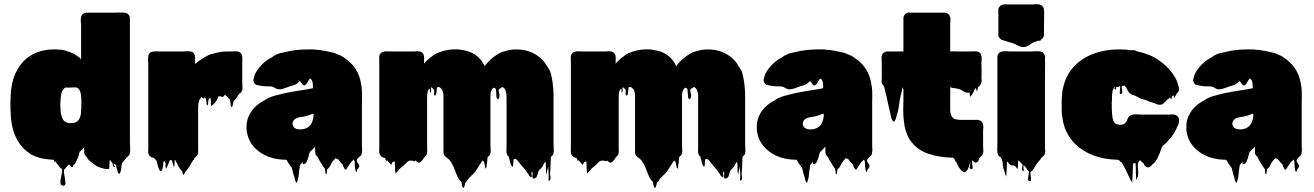

<svg xmlns="http://www.w3.org/2000/svg" viewBox="-20 -772 6433 940"><path d="M617 -30Q617 -27 616.5 -24Q616 -21 615 -18Q613 -14 612 -13Q608 -7 605 -5Q603 -4 599 0Q597 2 596 4Q592 8 589 13Q586 18 581 22L578 25Q574 37 573.5 51.5Q573 66 566 77Q563 83 558 74Q556 69 554 60.5Q552 52 550 48Q549 44 549 39.5Q549 35 545 33Q544 32 542 32Q539 32 535 30Q535 31 538 36Q541 41 542.5 44.5Q544 48 537 45Q534 43 532.5 36Q531 29 531 27Q527 23 525 20Q524 18 522 15.5Q520 13 518 10Q516 21 516 32Q516 43 514 54Q514 55 510 55Q506 56 502 56Q498 56 494 55Q481 52 467.5 47.5Q454 43 443 34Q428 24 414 11L408 2Q407 1 406 0Q405 -1 403 -5V-6Q396 -11 394.5 -16Q393 -21 392 -26V-50Q391 -49 390 -48Q389 -47 387 -45Q387 -44 386 -43Q385 -42 385 -42Q384 -41 383 -40.5Q382 -40 381 -39Q379 -36 376 -33.5Q373 -31 370 -29L367 -18Q367 -17 366.5 -16.5Q366 -16 366 -14V-13L360 3Q357 10 354 17Q351 24 347 29Q344 34 340 35Q339 37 337.5 42Q336 47 331 46Q327 44 324.5 39Q322 34 317 34Q316 35 313.5 37Q311 39 310 40Q309 41 305 46Q301 51 298 55Q297 56 296 56.5Q295 57 293 58Q292 71 296 90.5Q300 110 300.5 124.5Q301 139 288 137Q275 134 275.5 120Q276 106 280.5 88Q285 70 284 57L281 54Q281 54 280.5 54Q280 54 280 53Q279 53 276.5 50.5Q274 48 273 47L252 20Q251 19 251 18.5Q251 18 250 17Q247 22 248 25Q249 28 244 10H233Q228 10 226 9Q176 6 138 -13Q134 -15 130.5 -17Q127 -19 124 -22Q84 -48 59.5 -96.5Q35 -145 32 -221Q31 -236 31 -248Q31 -260 31 -273V-279Q31 -282 32 -284V-300Q34 -365 55 -411.5Q76 -458 110 -486Q115 -491 121 -494Q172 -530 244 -530Q250 -530 256.5 -530Q263 -530 268 -529Q276 -529 283.5 -528Q291 -527 298 -525Q300 -524 303 -523.5Q306 -523 309 -521Q334 -514 355 -500L361 -496Q365 -494 367.5 -491.5Q370 -489 373 -487Q373 -486 373.5 -486Q374 -486 374 -486Q374 -486 374 -485.5Q374 -485 375 -485Q375 -475 375.5 -476Q376 -477 376.5 -482Q377 -487 377 -487V-648Q376 -658 375.5 -669Q375 -680 377 -689Q380 -700 388 -704Q394 -710 404 -710H538Q546 -710 561 -710.5Q576 -711 589 -710Q598 -710 602 -706Q606 -704 607 -703Q616 -696 616 -682V-76Q616 -66 617 -53.5Q618 -41 617 -30ZM352 -174Q361 -179 366 -186.5Q371 -194 374 -204Q377 -218 377 -232Q377 -234 377.5 -236.5Q378 -239 378 -241V-262Q379 -270 378.5 -279.5Q378 -289 377 -305Q376 -307 376 -310L373 -323Q372 -325 371 -327.5Q370 -330 369 -332L364 -338L362 -340Q360 -341 358 -343Q355 -344 350 -344H344Q337 -344 329.5 -343.5Q322 -343 314 -343Q311 -343 307 -343.5Q303 -344 299 -343Q291 -338 287 -330Q286 -330 286 -329.5Q286 -329 286 -329Q286 -329 284 -325Q283 -322 282 -319Q281 -316 280 -313Q280 -311 279.5 -308.5Q279 -306 279 -304Q278 -300 277.5 -296Q277 -292 277 -288Q277 -285 276.5 -282Q276 -279 276 -276Q275 -264 275.5 -251Q276 -238 277 -226Q277 -224 277.5 -222Q278 -220 278 -218L280 -210Q282 -201 285.5 -192.5Q289 -184 296 -178L301 -175Q311 -169 321 -169Q331 -169 336 -170Q341 -170 344.5 -171.5Q348 -173 352 -174Z M1166 -369Q1166 -363 1166.5 -357Q1167 -351 1167 -344Q1167 -340 1167 -336Q1167 -332 1165 -328Q1162 -320 1155 -315Q1155 -315 1154.5 -315Q1154 -315 1154 -314Q1153 -314 1152.5 -313.5Q1152 -313 1151 -313Q1146 -306 1142 -299Q1138 -292 1133 -286Q1132 -285 1131 -283.5Q1130 -282 1128 -281Q1127 -281 1126 -280Q1126 -280 1125.5 -279.5Q1125 -279 1124 -279Q1123 -278 1121 -265Q1119 -252 1116 -248Q1115 -247 1112 -249Q1109 -255 1109 -262Q1108 -267 1107.5 -273Q1107 -279 1105 -285L1099 -291Q1097 -293 1092.5 -298Q1088 -303 1083 -307L1082 -308Q1081 -308 1081 -307.5Q1081 -307 1080 -307Q1078 -305 1075.5 -301.5Q1073 -298 1069 -297Q1064 -296 1061 -301Q1060 -300 1056 -300Q1052 -300 1050 -301L1045 -289Q1042 -282 1038.5 -277Q1035 -272 1030 -267Q1027 -264 1024 -260.5Q1021 -257 1018 -255Q1014 -251 1014 -253Q1012 -265 1012.5 -272.5Q1013 -280 1010 -293Q1008 -292 1006 -290Q1002 -288 1002 -287Q1000 -280 999.5 -272Q999 -264 997 -257Q996 -256 994.5 -257Q993 -258 992 -259Q991 -267 990.5 -274Q990 -281 988 -288Q988 -290 986.5 -290.5Q985 -291 984 -292Q984 -292 983 -293Q982 -294 980 -295Q980 -290 978 -288Q978 -288 973 -293H971Q970 -293 969.5 -294.5Q969 -296 968 -297Q967 -296 966 -295.5Q965 -295 964 -294Q962 -291 960 -288Q958 -285 956 -282Q955 -281 955 -279.5Q955 -278 954 -276Q951 -267 950.5 -257Q950 -247 950 -237V-39Q950 -34 950.5 -28.5Q951 -23 949 -18Q949 -17 948.5 -16.5Q948 -16 948 -15Q948 -15 946 -13Q942 -7 939 -5Q941 -7 937 -3.5Q933 0 932 2Q932 3 931 4Q930 6 929.5 9Q929 12 926 11Q926 11 926 11.5Q926 12 925 12Q923 16 923 17Q921 19 919.5 22Q918 25 916 28Q908 42 905.5 46.5Q903 51 894 62Q893 63 891.5 64.5Q890 66 888 68Q887 69 884 76Q881 83 879 84Q878 85 875 80Q874 77 874 73.5Q874 70 872 67L866 60Q862 56 859 50Q853 42 849 33Q845 24 840 15Q840 14 839.5 14Q839 14 839 13Q836 10 836 12Q834 20 834.5 29Q835 38 832 46Q831 49 830 43Q829 37 828 34L820 11V10Q817 13 816 13Q814 13 812 11Q809 18 806.5 25Q804 32 800 40Q799 41 798.5 43.5Q798 46 796 48Q795 49 794 52.5Q793 56 792 54Q789 38 791 33.5Q793 29 785 16Q782 18 780 22Q779 29 778.5 37Q778 45 776 53Q776 54 773.5 59.5Q771 65 768 66Q763 67 760 59Q757 51 756 49Q752 40 750.5 30.5Q749 21 745 13Q743 11 741 9Q739 7 737 5Q734 3 734 1Q732 0 728 0Q727 0 726.5 -0.5Q726 -1 724 -1Q716 -4 711 -11Q709 -13 707 -19Q705 -26 705.5 -35Q706 -44 706 -51V-411Q706 -426 706 -444.5Q706 -463 705 -482Q705 -487 705.5 -492.5Q706 -498 707 -502Q710 -511 718 -516Q723 -518 726 -519Q729 -520 735 -520Q742 -521 749 -520.5Q756 -520 762 -520H878Q886 -520 895 -521Q904 -522 912 -520Q915 -520 917 -519Q927 -516 930 -508Q935 -501 935 -493V-458L941 -464Q943 -465 944 -466Q945 -467 945 -467Q947 -469 955.5 -475Q964 -481 968 -483Q974 -488 980.5 -491.5Q987 -495 993 -498Q1001 -503 1010.5 -506Q1020 -509 1030 -511Q1059 -520 1091 -520H1108Q1113 -520 1119 -520.5Q1125 -521 1131 -521Q1138 -521 1144.5 -520Q1151 -519 1155 -515Q1161 -511 1164 -504Q1166 -498 1166 -494V-489Q1167 -482 1166.5 -475.5Q1166 -469 1166 -463Z M1753 -36Q1753 -32 1752 -30Q1752 -17 1747 -11Q1746 -9 1743 -6.5Q1740 -4 1737 -2Q1726 9 1727 16Q1728 23 1733 28Q1738 33 1739 40Q1740 47 1729 58Q1728 61 1727.5 64.5Q1727 68 1725 70Q1724 71 1721 65Q1720 60 1719 54Q1718 48 1717 42Q1716 25 1716.5 22.5Q1717 20 1712 9L1708 13Q1705 16 1702.5 18Q1700 20 1697 24Q1693 30 1689 36Q1685 42 1681 48Q1680 49 1678 53Q1676 57 1674 58Q1669 60 1666 53Q1663 46 1661 44Q1660 41 1659.5 38Q1659 35 1657 32Q1655 31 1651 27Q1649 25 1648 23L1638 11L1633 6Q1631 7 1628 5Q1625 3 1623 2Q1618 7 1618 8Q1610 15 1604.5 24.5Q1599 34 1594 44Q1593 46 1590.5 49Q1588 52 1585 54Q1583 56 1582 56Q1581 62 1580.5 68.5Q1580 75 1578 81Q1577 82 1575.5 80.5Q1574 79 1574 78Q1572 70 1572.5 66.5Q1573 63 1569 51Q1568 51 1567.5 50.5Q1567 50 1567 50Q1567 49 1565 47Q1565 45 1563.5 44Q1562 43 1562 43L1553 28L1541 9Q1540 5 1538 1.5Q1536 -2 1534 -5L1533 -6Q1529 -9 1525 -16Q1525 -17 1524.5 -17.5Q1524 -18 1524 -19Q1523 -24 1523 -30.5Q1523 -37 1523 -47V-55Q1521 -53 1520 -51L1517 -48Q1508 -37 1497 -28Q1493 -18 1491 -7.5Q1489 3 1484 13Q1483 17 1480.5 21.5Q1478 26 1474 29Q1473 30 1468.5 31Q1464 32 1463 31Q1462 28 1462 24.5Q1462 21 1462 18Q1461 21 1459.5 23.5Q1458 26 1456 28Q1455 30 1453 31.5Q1451 33 1449 35Q1446 51 1444.5 65.5Q1443 80 1441 96Q1440 100 1439 104.5Q1438 109 1436 114Q1436 119 1433 122Q1432 123 1429 120Q1428 118 1427 115.5Q1426 113 1425 111Q1424 106 1421 94.5Q1418 83 1416 79Q1415 75 1414 70.5Q1413 66 1412 62Q1411 59 1410.5 55.5Q1410 52 1408 48L1405 45Q1402 41 1399 36.5Q1396 32 1393 28Q1392 25 1390 22.5Q1388 20 1386 16Q1385 14 1384 12.5Q1383 11 1381 10H1373Q1308 8 1261.5 -21Q1215 -50 1197 -95Q1196 -98 1195 -101Q1194 -104 1193 -107Q1193 -108 1192.5 -109Q1192 -110 1192 -111Q1191 -116 1190 -120.5Q1189 -125 1188 -129Q1187 -135 1187 -141.5Q1187 -148 1187 -154Q1187 -158 1187.5 -161Q1188 -164 1188 -168L1189 -175Q1192 -191 1198 -204Q1212 -236 1241 -259Q1247 -264 1253 -268Q1259 -272 1266 -276L1279 -283Q1281 -285 1284 -287Q1287 -289 1290 -290Q1292 -292 1295 -293Q1298 -294 1301 -295Q1312 -300 1323.5 -303Q1335 -306 1347 -309Q1361 -313 1375.5 -316Q1390 -319 1406 -322L1430 -326Q1444 -328 1457.5 -330.5Q1471 -333 1485 -335Q1489 -335 1490 -336L1512 -340V-356Q1512 -352 1511.5 -358Q1511 -364 1511 -365Q1511 -364 1510.5 -367.5Q1510 -371 1510 -370Q1510 -371 1509.5 -372Q1509 -373 1509 -374Q1507 -380 1501 -386Q1500 -386 1500 -386.5Q1500 -387 1498 -387Q1496 -386 1493.5 -383Q1491 -380 1490 -378Q1487 -373 1483 -365.5Q1479 -358 1473 -355Q1466 -351 1460 -360Q1454 -369 1450 -373Q1448 -375 1447 -375L1438 -366Q1435 -364 1432 -362Q1429 -360 1426 -358Q1420 -355 1413.5 -353.5Q1407 -352 1401 -350Q1389 -346 1377.5 -341.5Q1366 -337 1354 -335Q1339 -333 1326 -341.5Q1313 -350 1298 -349Q1284 -349 1270.5 -350Q1257 -351 1243 -355Q1239 -357 1238 -357Q1237 -357 1236 -356Q1235 -355 1234 -356Q1233 -357 1232.5 -358Q1232 -359 1230 -360Q1229 -362 1227 -364Q1225 -366 1225 -366Q1224 -367 1222 -371Q1220 -377 1221 -383.5Q1222 -390 1224 -396Q1225 -399 1226 -402Q1227 -405 1228 -409Q1238 -428 1250 -442Q1261 -456 1276.5 -469Q1292 -482 1312 -492Q1320 -499 1331 -504Q1341 -509 1352.5 -512Q1364 -515 1376 -517Q1399 -523 1426 -526.5Q1453 -530 1485 -530H1505Q1511 -530 1516 -530Q1521 -530 1524 -529L1531 -528H1536Q1549 -528 1555 -525Q1572 -524 1589 -519Q1601 -517 1612.5 -514Q1624 -511 1633 -506Q1646 -502 1658.5 -494Q1671 -486 1681 -478Q1681 -477 1681.5 -477Q1682 -477 1682 -477Q1685 -475 1687.5 -472.5Q1690 -470 1692 -468Q1740 -425 1749 -353Q1750 -352 1750 -350Q1753 -329 1752.5 -308Q1752 -287 1752 -266V-59Q1752 -54 1752.5 -48Q1753 -42 1753 -36ZM1515 -203V-215Q1515 -216 1513 -215Q1512 -215 1510.5 -214.5Q1509 -214 1508 -214Q1504 -212 1499 -210.5Q1494 -209 1489 -207Q1479 -203 1468.5 -201.5Q1458 -200 1447 -198Q1442 -197 1436 -195Q1430 -193 1425 -190Q1421 -187 1419 -184Q1412 -175 1412 -166Q1412 -159 1419 -148Q1421 -147 1423.5 -145.5Q1426 -144 1429 -142L1434 -140Q1447 -139 1448 -138.5Q1449 -138 1460 -139Q1503 -145 1512 -188Q1514 -194 1514 -199Q1514 -202 1515 -203Z M2690 -67Q2690 -57 2691 -45Q2692 -33 2690 -22Q2690 -21 2689.5 -20.5Q2689 -20 2689 -18Q2688 -15 2684 -11Q2681 -7 2677 -4Q2676 16 2675.5 36Q2675 56 2673 76Q2673 85 2675 95.5Q2677 106 2670 112Q2664 116 2665.5 102.5Q2667 89 2666 82Q2665 71 2665 61Q2665 51 2664 41Q2663 47 2663 47Q2663 47 2663 49Q2663 51 2659 64Q2658 68 2657 76.5Q2656 85 2655 81Q2652 66 2652.5 50.5Q2653 35 2651 19Q2651 19 2650.5 19Q2650 19 2650 20Q2648 22 2646 25Q2644 28 2642 31Q2642 32 2640 36Q2637 40 2634.5 44.5Q2632 49 2628 53Q2622 59 2619 61Q2615 70 2611 85Q2607 100 2595 102Q2588 103 2587 97Q2586 91 2587 83Q2588 75 2587 71Q2586 69 2584.5 68.5Q2583 68 2583 69Q2581 75 2583 86Q2585 97 2579 95Q2572 91 2569 86Q2569 86 2568.5 83.5Q2568 81 2566 80Q2563 76 2560 71.5Q2557 67 2554 63L2542 48L2539 45Q2534 40 2527 30.5Q2520 21 2513 13L2511 11Q2509 9 2503 5Q2502 5 2500 7Q2495 7 2495 8Q2493 16 2493 25Q2493 34 2491 43Q2489 45 2487 43Q2484 41 2481.5 33.5Q2479 26 2478 24Q2476 17 2474.5 9.5Q2473 2 2471 -5Q2469 -7 2469 -7Q2468 -8 2467 -9Q2466 -10 2465 -11Q2463 -13 2463 -15Q2462 -16 2462 -18Q2461 -18 2461 -18.5Q2461 -19 2461 -19Q2459 -27 2459.5 -36Q2460 -45 2460 -52V-290Q2460 -298 2459.5 -307Q2459 -316 2457 -323Q2457 -324 2456 -325Q2456 -327 2454 -331L2451 -337Q2449 -339 2446.5 -341.5Q2444 -344 2441 -345Q2441 -346 2440.5 -346Q2440 -346 2440 -346Q2438 -346 2436 -344Q2434 -342 2432 -341Q2420 -335 2421 -328Q2422 -321 2425 -311Q2428 -301 2420 -286Q2420 -286 2415 -288Q2412 -291 2411 -293Q2410 -304 2409.5 -315Q2409 -326 2407 -337Q2404 -338 2404 -341H2403Q2396 -343 2395 -342Q2388 -336 2383 -322Q2382 -318 2381.5 -312Q2381 -306 2381 -301V-65Q2381 -55 2382 -44Q2383 -33 2381 -22Q2381 -22 2380.5 -19.5Q2380 -17 2380 -18Q2379 -16 2378 -14Q2377 -12 2375 -10Q2373 -8 2370 -5.5Q2367 -3 2367 -3Q2366 6 2365.5 15Q2365 24 2363 33Q2363 43 2360 52Q2360 53 2358.5 53Q2357 53 2357 52Q2355 50 2353 37Q2351 24 2350 23Q2350 21 2349.5 19.5Q2349 18 2349 17Q2347 19 2346 19Q2344 15 2344 13Q2340 17 2336.5 22Q2333 27 2330 33Q2326 38 2323 43Q2320 48 2317 53Q2313 58 2310 63.5Q2307 69 2302 74Q2297 80 2291 85Q2285 90 2280 96L2272 104Q2270 108 2266.5 113.5Q2263 119 2258 122Q2257 126 2256.5 130Q2256 134 2254 139Q2253 141 2252.5 143.5Q2252 146 2250 148Q2248 149 2245 144Q2243 141 2241 133Q2240 129 2240 125.5Q2240 122 2238 118Q2240 120 2236.5 116Q2233 112 2231 111Q2230 109 2229 107.5Q2228 106 2226 104Q2219 92 2215 81Q2211 73 2208 64Q2205 55 2201 46L2198 39Q2194 31 2190.5 25.5Q2187 20 2182 13Q2175 5 2165.5 -1.5Q2156 -8 2152 -19Q2151 -24 2151 -30.5Q2151 -37 2151 -43V-306Q2151 -310 2150.5 -313Q2150 -316 2149 -319Q2149 -321 2148.5 -322Q2148 -323 2148 -324Q2147 -327 2145.5 -330.5Q2144 -334 2142 -336Q2136 -343 2130 -346Q2128 -346 2124.5 -345.5Q2121 -345 2120 -345Q2120 -344 2119.5 -344Q2119 -344 2119 -344Q2118 -336 2117.5 -327Q2117 -318 2115 -309Q2114 -307 2110.5 -305Q2107 -303 2106 -306Q2104 -314 2105.5 -322Q2107 -330 2102 -339Q2101 -339 2101 -339.5Q2101 -340 2100 -340Q2104 -336 2104 -334.5Q2104 -333 2094 -343Q2094 -344 2090 -344Q2089 -338 2090.5 -331Q2092 -324 2087 -319Q2083 -316 2085 -325Q2087 -334 2082 -338L2079 -335V-334Q2078 -333 2075 -327Q2075 -326 2074.5 -325Q2074 -324 2074 -323Q2072 -315 2071.5 -306.5Q2071 -298 2071 -290V-47Q2071 -43 2071.5 -37.5Q2072 -32 2071 -27Q2071 -21 2070 -18L2067 -13Q2066 -11 2064.5 -9.5Q2063 -8 2061 -6Q2057 -2 2056 0Q2053 5 2049 10.5Q2045 16 2040 20Q2038 22 2036 23Q2029 26 2023.5 21.5Q2018 17 2013 13Q2013 16 2012 17Q2011 18 2006 16.5Q2001 15 2000 15Q1986 12 1976 19Q1972 23 1968 27Q1964 31 1960 35Q1954 41 1947.5 45.5Q1941 50 1936 56Q1935 57 1930.5 62Q1926 67 1920 74Q1916 78 1916 77Q1914 62 1914 47Q1914 32 1912 17Q1911 18 1909 19Q1907 20 1905 21Q1904 22 1902.5 22Q1901 22 1900 23Q1899 25 1898.5 28.5Q1898 32 1896 34Q1895 35 1891 31Q1887 27 1887 27Q1883 23 1880.5 19Q1878 15 1874 11Q1874 15 1872 16Q1870 17 1869.5 13Q1869 9 1868 8Q1867 6 1866 4Q1865 2 1864 1Q1863 0 1859 0Q1858 0 1857.5 -0.5Q1857 -1 1855 -1Q1847 -4 1842 -11Q1840 -13 1838 -19Q1836 -26 1836.5 -35Q1837 -44 1837 -51V-473Q1837 -478 1836.5 -483.5Q1836 -489 1837 -494Q1837 -498 1839 -504Q1841 -508 1842.5 -509.5Q1844 -511 1845 -512Q1850 -518 1862 -520Q1870 -521 1877.5 -520.5Q1885 -520 1892 -520H2009Q2013 -521 2016.5 -521Q2020 -521 2024 -521Q2026 -521 2028.5 -520.5Q2031 -520 2033 -520Q2043 -519 2049.5 -511.5Q2056 -504 2056 -493Q2057 -488 2056.5 -483Q2056 -478 2056 -473V-460Q2058 -462 2058 -463Q2059 -463 2059 -463.5Q2059 -464 2059 -464L2067 -473Q2071 -477 2075.5 -480.5Q2080 -484 2084 -488Q2086 -490 2087.5 -491Q2089 -492 2091 -493Q2091 -493 2097 -497.5Q2103 -502 2104 -503Q2105 -503 2109 -506Q2117 -511 2125 -514Q2133 -517 2142 -520Q2154 -524 2167.5 -526.5Q2181 -529 2195 -530H2200Q2215 -531 2225 -530Q2228 -530 2231 -529.5Q2234 -529 2237 -528Q2320 -519 2353 -448L2359 -456Q2361 -459 2363.5 -462Q2366 -465 2368 -467L2380 -479Q2402 -499 2428 -513Q2433 -516 2439 -518Q2445 -520 2451 -521Q2478 -530 2506 -530Q2538 -530 2566 -521.5Q2594 -513 2617 -495Q2622 -492 2626 -488.5Q2630 -485 2634 -480Q2642 -473 2648 -464Q2654 -455 2660 -445Q2664 -441 2665 -438Q2672 -429 2676 -414.5Q2680 -400 2683 -383Q2684 -380 2684 -377Q2684 -374 2685 -371Q2687 -357 2688.5 -340.5Q2690 -324 2690 -307V-291Q2690 -280 2690 -256Q2690 -232 2690 -204Q2690 -176 2690 -152Q2690 -128 2690 -117Z M3628 -67Q3628 -57 3629 -45Q3630 -33 3628 -22Q3628 -21 3627.5 -20.5Q3627 -20 3627 -18Q3626 -15 3622 -11Q3619 -7 3615 -4Q3614 16 3613.5 36Q3613 56 3611 76Q3611 85 3613 95.5Q3615 106 3608 112Q3602 116 3603.5 102.5Q3605 89 3604 82Q3603 71 3603 61Q3603 51 3602 41Q3601 47 3601 47Q3601 47 3601 49Q3601 51 3597 64Q3596 68 3595 76.5Q3594 85 3593 81Q3590 66 3590.5 50.5Q3591 35 3589 19Q3589 19 3588.5 19Q3588 19 3588 20Q3586 22 3584 25Q3582 28 3580 31Q3580 32 3578 36Q3575 40 3572.5 44.5Q3570 49 3566 53Q3560 59 3557 61Q3553 70 3549 85Q3545 100 3533 102Q3526 103 3525 97Q3524 91 3525 83Q3526 75 3525 71Q3524 69 3522.5 68.5Q3521 68 3521 69Q3519 75 3521 86Q3523 97 3517 95Q3510 91 3507 86Q3507 86 3506.5 83.5Q3506 81 3504 80Q3501 76 3498 71.5Q3495 67 3492 63L3480 48L3477 45Q3472 40 3465 30.5Q3458 21 3451 13L3449 11Q3447 9 3441 5Q3440 5 3438 7Q3433 7 3433 8Q3431 16 3431 25Q3431 34 3429 43Q3427 45 3425 43Q3422 41 3419.5 33.5Q3417 26 3416 24Q3414 17 3412.5 9.5Q3411 2 3409 -5Q3407 -7 3407 -7Q3406 -8 3405 -9Q3404 -10 3403 -11Q3401 -13 3401 -15Q3400 -16 3400 -18Q3399 -18 3399 -18.5Q3399 -19 3399 -19Q3397 -27 3397.5 -36Q3398 -45 3398 -52V-290Q3398 -298 3397.5 -307Q3397 -316 3395 -323Q3395 -324 3394 -325Q3394 -327 3392 -331L3389 -337Q3387 -339 3384.5 -341.5Q3382 -344 3379 -345Q3379 -346 3378.5 -346Q3378 -346 3378 -346Q3376 -346 3374 -344Q3372 -342 3370 -341Q3358 -335 3359 -328Q3360 -321 3363 -311Q3366 -301 3358 -286Q3358 -286 3353 -288Q3350 -291 3349 -293Q3348 -304 3347.5 -315Q3347 -326 3345 -337Q3342 -338 3342 -341H3341Q3334 -343 3333 -342Q3326 -336 3321 -322Q3320 -318 3319.5 -312Q3319 -306 3319 -301V-65Q3319 -55 3320 -44Q3321 -33 3319 -22Q3319 -22 3318.5 -19.5Q3318 -17 3318 -18Q3317 -16 3316 -14Q3315 -12 3313 -10Q3311 -8 3308 -5.5Q3305 -3 3305 -3Q3304 6 3303.5 15Q3303 24 3301 33Q3301 43 3298 52Q3298 53 3296.5 53Q3295 53 3295 52Q3293 50 3291 37Q3289 24 3288 23Q3288 21 3287.5 19.5Q3287 18 3287 17Q3285 19 3284 19Q3282 15 3282 13Q3278 17 3274.5 22Q3271 27 3268 33Q3264 38 3261 43Q3258 48 3255 53Q3251 58 3248 63.5Q3245 69 3240 74Q3235 80 3229 85Q3223 90 3218 96L3210 104Q3208 108 3204.5 113.5Q3201 119 3196 122Q3195 126 3194.5 130Q3194 134 3192 139Q3191 141 3190.5 143.5Q3190 146 3188 148Q3186 149 3183 144Q3181 141 3179 133Q3178 129 3178 125.5Q3178 122 3176 118Q3178 120 3174.5 116Q3171 112 3169 111Q3168 109 3167 107.5Q3166 106 3164 104Q3157 92 3153 81Q3149 73 3146 64Q3143 55 3139 46L3136 39Q3132 31 3128.5 25.5Q3125 20 3120 13Q3113 5 3103.5 -1.5Q3094 -8 3090 -19Q3089 -24 3089 -30.5Q3089 -37 3089 -43V-306Q3089 -310 3088.5 -313Q3088 -316 3087 -319Q3087 -321 3086.5 -322Q3086 -323 3086 -324Q3085 -327 3083.5 -330.5Q3082 -334 3080 -336Q3074 -343 3068 -346Q3066 -346 3062.5 -345.5Q3059 -345 3058 -345Q3058 -344 3057.5 -344Q3057 -344 3057 -344Q3056 -336 3055.5 -327Q3055 -318 3053 -309Q3052 -307 3048.5 -305Q3045 -303 3044 -306Q3042 -314 3043.5 -322Q3045 -330 3040 -339Q3039 -339 3039 -339.5Q3039 -340 3038 -340Q3042 -336 3042 -334.5Q3042 -333 3032 -343Q3032 -344 3028 -344Q3027 -338 3028.5 -331Q3030 -324 3025 -319Q3021 -316 3023 -325Q3025 -334 3020 -338L3017 -335V-334Q3016 -333 3013 -327Q3013 -326 3012.5 -325Q3012 -324 3012 -323Q3010 -315 3009.5 -306.5Q3009 -298 3009 -290V-47Q3009 -43 3009.5 -37.5Q3010 -32 3009 -27Q3009 -21 3008 -18L3005 -13Q3004 -11 3002.5 -9.5Q3001 -8 2999 -6Q2995 -2 2994 0Q2991 5 2987 10.5Q2983 16 2978 20Q2976 22 2974 23Q2967 26 2961.5 21.5Q2956 17 2951 13Q2951 16 2950 17Q2949 18 2944 16.5Q2939 15 2938 15Q2924 12 2914 19Q2910 23 2906 27Q2902 31 2898 35Q2892 41 2885.5 45.5Q2879 50 2874 56Q2873 57 2868.5 62Q2864 67 2858 74Q2854 78 2854 77Q2852 62 2852 47Q2852 32 2850 17Q2849 18 2847 19Q2845 20 2843 21Q2842 22 2840.5 22Q2839 22 2838 23Q2837 25 2836.5 28.5Q2836 32 2834 34Q2833 35 2829 31Q2825 27 2825 27Q2821 23 2818.5 19Q2816 15 2812 11Q2812 15 2810 16Q2808 17 2807.5 13Q2807 9 2806 8Q2805 6 2804 4Q2803 2 2802 1Q2801 0 2797 0Q2796 0 2795.5 -0.5Q2795 -1 2793 -1Q2785 -4 2780 -11Q2778 -13 2776 -19Q2774 -26 2774.5 -35Q2775 -44 2775 -51V-473Q2775 -478 2774.5 -483.5Q2774 -489 2775 -494Q2775 -498 2777 -504Q2779 -508 2780.5 -509.5Q2782 -511 2783 -512Q2788 -518 2800 -520Q2808 -521 2815.5 -520.5Q2823 -520 2830 -520H2947Q2951 -521 2954.5 -521Q2958 -521 2962 -521Q2964 -521 2966.5 -520.5Q2969 -520 2971 -520Q2981 -519 2987.5 -511.5Q2994 -504 2994 -493Q2995 -488 2994.5 -483Q2994 -478 2994 -473V-460Q2996 -462 2996 -463Q2997 -463 2997 -463.5Q2997 -464 2997 -464L3005 -473Q3009 -477 3013.5 -480.5Q3018 -484 3022 -488Q3024 -490 3025.5 -491Q3027 -492 3029 -493Q3029 -493 3035 -497.5Q3041 -502 3042 -503Q3043 -503 3047 -506Q3055 -511 3063 -514Q3071 -517 3080 -520Q3092 -524 3105.5 -526.5Q3119 -529 3133 -530H3138Q3153 -531 3163 -530Q3166 -530 3169 -529.5Q3172 -529 3175 -528Q3258 -519 3291 -448L3297 -456Q3299 -459 3301.5 -462Q3304 -465 3306 -467L3318 -479Q3340 -499 3366 -513Q3371 -516 3377 -518Q3383 -520 3389 -521Q3416 -530 3444 -530Q3476 -530 3504 -521.5Q3532 -513 3555 -495Q3560 -492 3564 -488.5Q3568 -485 3572 -480Q3580 -473 3586 -464Q3592 -455 3598 -445Q3602 -441 3603 -438Q3610 -429 3614 -414.5Q3618 -400 3621 -383Q3622 -380 3622 -377Q3622 -374 3623 -371Q3625 -357 3626.5 -340.5Q3628 -324 3628 -307V-291Q3628 -280 3628 -256Q3628 -232 3628 -204Q3628 -176 3628 -152Q3628 -128 3628 -117Z M4251 -36Q4251 -32 4250 -30Q4250 -17 4245 -11Q4244 -9 4241 -6.5Q4238 -4 4235 -2Q4224 9 4225 16Q4226 23 4231 28Q4236 33 4237 40Q4238 47 4227 58Q4226 61 4225.5 64.5Q4225 68 4223 70Q4222 71 4219 65Q4218 60 4217 54Q4216 48 4215 42Q4214 25 4214.5 22.5Q4215 20 4210 9L4206 13Q4203 16 4200.5 18Q4198 20 4195 24Q4191 30 4187 36Q4183 42 4179 48Q4178 49 4176 53Q4174 57 4172 58Q4167 60 4164 53Q4161 46 4159 44Q4158 41 4157.5 38Q4157 35 4155 32Q4153 31 4149 27Q4147 25 4146 23L4136 11L4131 6Q4129 7 4126 5Q4123 3 4121 2Q4116 7 4116 8Q4108 15 4102.5 24.5Q4097 34 4092 44Q4091 46 4088.5 49Q4086 52 4083 54Q4081 56 4080 56Q4079 62 4078.5 68.5Q4078 75 4076 81Q4075 82 4073.5 80.5Q4072 79 4072 78Q4070 70 4070.5 66.5Q4071 63 4067 51Q4066 51 4065.5 50.5Q4065 50 4065 50Q4065 49 4063 47Q4063 45 4061.5 44Q4060 43 4060 43L4051 28L4039 9Q4038 5 4036 1.5Q4034 -2 4032 -5L4031 -6Q4027 -9 4023 -16Q4023 -17 4022.5 -17.5Q4022 -18 4022 -19Q4021 -24 4021 -30.5Q4021 -37 4021 -47V-55Q4019 -53 4018 -51L4015 -48Q4006 -37 3995 -28Q3991 -18 3989 -7.5Q3987 3 3982 13Q3981 17 3978.5 21.5Q3976 26 3972 29Q3971 30 3966.5 31Q3962 32 3961 31Q3960 28 3960 24.5Q3960 21 3960 18Q3959 21 3957.5 23.5Q3956 26 3954 28Q3953 30 3951 31.5Q3949 33 3947 35Q3944 51 3942.5 65.5Q3941 80 3939 96Q3938 100 3937 104.5Q3936 109 3934 114Q3934 119 3931 122Q3930 123 3927 120Q3926 118 3925 115.5Q3924 113 3923 111Q3922 106 3919 94.5Q3916 83 3914 79Q3913 75 3912 70.5Q3911 66 3910 62Q3909 59 3908.5 55.5Q3908 52 3906 48L3903 45Q3900 41 3897 36.5Q3894 32 3891 28Q3890 25 3888 22.5Q3886 20 3884 16Q3883 14 3882 12.5Q3881 11 3879 10H3871Q3806 8 3759.5 -21Q3713 -50 3695 -95Q3694 -98 3693 -101Q3692 -104 3691 -107Q3691 -108 3690.5 -109Q3690 -110 3690 -111Q3689 -116 3688 -120.5Q3687 -125 3686 -129Q3685 -135 3685 -141.5Q3685 -148 3685 -154Q3685 -158 3685.5 -161Q3686 -164 3686 -168L3687 -175Q3690 -191 3696 -204Q3710 -236 3739 -259Q3745 -264 3751 -268Q3757 -272 3764 -276L3777 -283Q3779 -285 3782 -287Q3785 -289 3788 -290Q3790 -292 3793 -293Q3796 -294 3799 -295Q3810 -300 3821.5 -303Q3833 -306 3845 -309Q3859 -313 3873.5 -316Q3888 -319 3904 -322L3928 -326Q3942 -328 3955.5 -330.5Q3969 -333 3983 -335Q3987 -335 3988 -336L4010 -340V-356Q4010 -352 4009.5 -358Q4009 -364 4009 -365Q4009 -364 4008.5 -367.5Q4008 -371 4008 -370Q4008 -371 4007.5 -372Q4007 -373 4007 -374Q4005 -380 3999 -386Q3998 -386 3998 -386.5Q3998 -387 3996 -387Q3994 -386 3991.5 -383Q3989 -380 3988 -378Q3985 -373 3981 -365.5Q3977 -358 3971 -355Q3964 -351 3958 -360Q3952 -369 3948 -373Q3946 -375 3945 -375L3936 -366Q3933 -364 3930 -362Q3927 -360 3924 -358Q3918 -355 3911.5 -353.5Q3905 -352 3899 -350Q3887 -346 3875.5 -341.5Q3864 -337 3852 -335Q3837 -333 3824 -341.5Q3811 -350 3796 -349Q3782 -349 3768.5 -350Q3755 -351 3741 -355Q3737 -357 3736 -357Q3735 -357 3734 -356Q3733 -355 3732 -356Q3731 -357 3730.5 -358Q3730 -359 3728 -360Q3727 -362 3725 -364Q3723 -366 3723 -366Q3722 -367 3720 -371Q3718 -377 3719 -383.5Q3720 -390 3722 -396Q3723 -399 3724 -402Q3725 -405 3726 -409Q3736 -428 3748 -442Q3759 -456 3774.5 -469Q3790 -482 3810 -492Q3818 -499 3829 -504Q3839 -509 3850.5 -512Q3862 -515 3874 -517Q3897 -523 3924 -526.5Q3951 -530 3983 -530H4003Q4009 -530 4014 -530Q4019 -530 4022 -529L4029 -528H4034Q4047 -528 4053 -525Q4070 -524 4087 -519Q4099 -517 4110.5 -514Q4122 -511 4131 -506Q4144 -502 4156.5 -494Q4169 -486 4179 -478Q4179 -477 4179.5 -477Q4180 -477 4180 -477Q4183 -475 4185.5 -472.5Q4188 -470 4190 -468Q4238 -425 4247 -353Q4248 -352 4248 -350Q4251 -329 4250.5 -308Q4250 -287 4250 -266V-59Q4250 -54 4250.5 -48Q4251 -42 4251 -36ZM4013 -203V-215Q4013 -216 4011 -215Q4010 -215 4008.5 -214.5Q4007 -214 4006 -214Q4002 -212 3997 -210.5Q3992 -209 3987 -207Q3977 -203 3966.5 -201.5Q3956 -200 3945 -198Q3940 -197 3934 -195Q3928 -193 3923 -190Q3919 -187 3917 -184Q3910 -175 3910 -166Q3910 -159 3917 -148Q3919 -147 3921.5 -145.5Q3924 -144 3927 -142L3932 -140Q3945 -139 3946 -138.5Q3947 -138 3958 -139Q4001 -145 4010 -188Q4012 -194 4012 -199Q4012 -202 4013 -203Z M4793 -22V-20Q4792 -19 4792 -18Q4792 -17 4791.5 -17Q4791 -17 4791 -16Q4791 -15 4789 -13Q4787 -10 4784.5 -7.5Q4782 -5 4778 -3Q4774 3 4772.5 9Q4771 15 4766 20Q4759 26 4753 23.5Q4747 21 4743 14Q4739 14 4739 15Q4738 21 4740 31.5Q4742 42 4742 49.5Q4742 57 4735 56Q4725 54 4728 41.5Q4731 29 4731 19Q4727 31 4722.5 46Q4718 61 4708 69Q4701 74 4695 69Q4689 64 4684 60Q4676 50 4670 39Q4664 28 4659 16Q4659 17 4658.5 18.5Q4658 20 4658 21Q4657 18 4656.5 15Q4656 12 4654 8L4646 0H4645Q4577 -1 4523 -20Q4469 -39 4437 -84Q4433 -89 4429.5 -96Q4426 -103 4423 -109Q4421 -114 4419 -119.5Q4417 -125 4415 -130Q4411 -142 4408.5 -155.5Q4406 -169 4405 -182Q4402 -202 4402 -232Q4402 -262 4403 -285V-333L4399 -345L4391 -309Q4391 -307 4390 -306Q4385 -284 4381.5 -256.5Q4378 -229 4370 -207Q4369 -201 4367 -194.5Q4365 -188 4362 -183Q4360 -179 4360 -179Q4355 -174 4352 -179Q4349 -181 4347.5 -185.5Q4346 -190 4344 -194L4341 -206L4338 -221Q4335 -232 4332.5 -242.5Q4330 -253 4328 -264Q4325 -278 4322 -292Q4319 -306 4315 -320L4310 -341Q4310 -343 4309.5 -344Q4309 -345 4309 -346Q4309 -349 4307 -351Q4306 -352 4305 -353.5Q4304 -355 4302 -356Q4302 -356 4299 -361Q4299 -362 4298.5 -362.5Q4298 -363 4298 -364Q4298 -365 4297.5 -366Q4297 -367 4297 -368Q4296 -374 4296.5 -381Q4297 -388 4297 -395V-462Q4297 -471 4296 -482Q4295 -493 4298 -502Q4301 -512 4309 -515Q4314 -519 4318.5 -519.5Q4323 -520 4327 -520H4403V-683Q4403 -692 4410 -701Q4411 -703 4415 -705Q4418 -708 4422 -709Q4427 -711 4432 -710.5Q4437 -710 4442 -710H4605Q4616 -710 4623 -703Q4628 -700 4631 -691Q4633 -687 4633 -683.5Q4633 -680 4633 -675Q4633 -669 4632.5 -663Q4632 -657 4632 -651V-520H4640Q4647 -521 4654 -520.5Q4661 -520 4668 -520H4730Q4738 -520 4746.5 -520.5Q4755 -521 4763 -520Q4782 -517 4785 -497Q4787 -489 4786 -480Q4785 -471 4785 -463Q4785 -446 4785.5 -426.5Q4786 -407 4785 -389Q4786 -386 4786 -378Q4786 -369 4783 -363Q4782 -358 4778 -354Q4777 -353 4776 -352Q4775 -351 4774 -350Q4774 -350 4773.5 -349.5Q4773 -349 4772 -349Q4772 -349 4771.5 -348.5Q4771 -348 4770 -348Q4769 -346 4768.5 -344Q4768 -342 4767 -340Q4767 -336 4765 -332Q4765 -326 4762 -327Q4760 -327 4760 -332Q4760 -338 4758 -339Q4758 -341 4756 -339Q4756 -339 4754 -337Q4753 -336 4752 -334Q4751 -332 4750 -330Q4747 -325 4744.5 -319Q4742 -313 4738 -308Q4737 -307 4736.5 -306Q4736 -305 4734 -303Q4733 -302 4732 -300Q4731 -298 4730 -299Q4728 -304 4728 -309Q4728 -314 4726 -319Q4724 -318 4719 -318Q4713 -318 4707 -320Q4698 -323 4690.5 -328.5Q4683 -334 4675 -336Q4668 -338 4661.5 -339Q4655 -340 4648 -341Q4642 -341 4636 -344Q4637 -344 4634.5 -344.5Q4632 -345 4632 -345V-337Q4633 -333 4632.5 -323.5Q4632 -314 4632 -306V-235Q4632 -232 4632 -229Q4632 -226 4633 -223Q4634 -219 4635 -214.5Q4636 -210 4638 -206Q4645 -191 4658 -188Q4671 -185 4687 -185H4766Q4772 -185 4780 -181Q4789 -176 4792 -166Q4793 -164 4793 -161Q4795 -154 4794 -146.5Q4793 -139 4793 -132V-55Q4793 -48 4794 -39Q4795 -30 4793 -22Z M4997 -542Q4985 -540 4972.5 -545Q4960 -550 4948 -557Q4945 -558 4941.5 -559.5Q4938 -561 4934 -562Q4926 -564 4917.5 -566.5Q4909 -569 4901 -572Q4898 -573 4895.5 -573.5Q4893 -574 4890 -575L4882 -578Q4881 -580 4879.5 -581Q4878 -582 4876 -583Q4869 -590 4868 -598V-700Q4868 -709 4867.5 -720Q4867 -731 4873 -739L4879 -745Q4882 -747 4888 -749Q4896 -751 4904.5 -751Q4913 -751 4920 -750H5033Q5042 -751 5051.5 -751.5Q5061 -752 5070 -750Q5071 -750 5071 -749.5Q5071 -749 5072 -749Q5073 -749 5077 -747Q5082 -745 5085 -740Q5090 -734 5090.5 -729Q5091 -724 5091 -721Q5092 -717 5092 -713.5Q5092 -710 5092 -706Q5092 -685 5091.5 -663Q5091 -641 5091 -620V-602Q5091 -597 5090 -594Q5089 -589 5084 -584L5080 -580Q5078 -578 5076 -578Q5075 -577 5074.5 -575Q5074 -573 5072 -572Q5072 -572 5070 -572.5Q5068 -573 5066 -573Q5064 -573 5061 -572Q5058 -571 5056 -570Q5054 -569 5051 -568.5Q5048 -568 5046 -567Q5044 -567 5043 -566Q5036 -563 5029 -558Q5022 -553 5014 -548.5Q5006 -544 4997 -542ZM5095 -18Q5094 -17 5094 -16Q5094 -15 5093 -14V-13Q5091 -11 5089 -9Q5087 -7 5085 -5Q5085 -5 5084.5 -4.5Q5084 -4 5083 -4Q5083 -4 5082.5 -3.5Q5082 -3 5081 -3Q5079 -1 5077 3Q5076 4 5075.5 6Q5075 8 5073 9Q5069 14 5065 18.5Q5061 23 5057 28V29H5056Q5056 30 5054 32L5041 54Q5036 63 5029 67Q5025 69 5025 69Q5024 77 5026 88.5Q5028 100 5028 108.5Q5028 117 5021 115Q5013 113 5013 104.5Q5013 96 5015.5 85.5Q5018 75 5017 67Q5016 67 5013 64Q5010 61 5008 57.5Q5006 54 5004 50Q5001 47 5000 45L4991 36Q4990 43 4991.5 56Q4993 69 4988 65Q4981 60 4984 50Q4987 40 4985 32Q4984 30 4982.5 29Q4981 28 4979 26L4972 19Q4970 16 4966 12Q4964 22 4964 33Q4964 44 4962 55Q4961 56 4960 54Q4959 52 4958 51Q4955 47 4952.5 44Q4950 41 4946 39Q4941 37 4936 38Q4931 39 4926 35Q4922 32 4919.5 28.5Q4917 25 4914 21Q4913 21 4912 20Q4911 19 4910 21Q4909 38 4908.5 56Q4908 74 4906 92Q4906 94 4904.5 89.5Q4903 85 4902 83Q4900 77 4898 69.5Q4896 62 4894 56Q4890 42 4889.5 37Q4889 32 4889.5 29Q4890 26 4888.5 20.5Q4887 15 4881 -1L4875 -4Q4868 -9 4865.5 -16Q4863 -23 4863 -30Q4862 -37 4862.5 -44.5Q4863 -52 4863 -59V-493Q4863 -498 4864 -501Q4866 -507 4868 -509L4874 -515Q4878 -518 4887 -520Q4897 -522 4907.5 -521Q4918 -520 4926 -520H5025Q5037 -520 5049.5 -521Q5062 -522 5074 -520Q5076 -520 5078 -519Q5080 -518 5082.5 -517Q5085 -516 5086 -515Q5089 -512 5090 -510Q5094 -506 5096 -497Q5097 -493 5096.5 -487.5Q5096 -482 5096 -477Q5097 -458 5096.5 -439.5Q5096 -421 5096 -402V-55Q5096 -51 5096 -47Q5096 -43 5097 -38Q5097 -34 5097 -30Q5097 -26 5095 -18Z M5746 -201Q5752 -195 5752 -187Q5754 -174 5748 -160.5Q5742 -147 5737 -137Q5728 -118 5716.5 -103.5Q5705 -89 5692 -75Q5689 -72 5684.5 -68Q5680 -64 5678 -62Q5676 -61 5673 -58Q5673 -58 5671 -56Q5667 -49 5664 -40Q5661 -31 5658 -23Q5654 -15 5650 -5Q5646 5 5641 13L5635 21L5634 22Q5631 25 5628.5 27.5Q5626 30 5623 32Q5620 35 5617.5 38Q5615 41 5611 44Q5604 49 5596 46.5Q5588 44 5583 37Q5582 35 5581.5 32.5Q5581 30 5579 29Q5577 27 5577 26Q5573 24 5568 19Q5565 17 5563 14Q5561 12 5561 12Q5551 22 5550.5 35Q5550 48 5552 62Q5554 76 5551 90Q5551 93 5547 99Q5546 101 5545 105.5Q5544 110 5543 108Q5541 87 5541 66.5Q5541 46 5539 25Q5539 25 5535 27Q5534 27 5533.5 27.5Q5533 28 5531 28Q5528 28 5527 29Q5526 51 5525.5 74.5Q5525 98 5523 121Q5523 122 5522 119.5Q5521 117 5519 116L5515 109Q5512 103 5509 96.5Q5506 90 5503 84Q5493 60 5479 36Q5474 27 5469 20Q5469 22 5467 22Q5466 23 5463 17Q5457 10 5450 10Q5321 7 5244 -67L5240 -71Q5218 -94 5202.5 -124.5Q5187 -155 5182 -192Q5178 -210 5178 -228Q5178 -246 5178 -265V-266Q5178 -274 5178 -282.5Q5178 -291 5179 -300Q5179 -305 5179.5 -310Q5180 -315 5181 -320Q5181 -322 5181 -325Q5181 -328 5182 -331Q5182 -332 5182.5 -333Q5183 -334 5183 -335Q5188 -361 5198 -384.5Q5208 -408 5222 -428Q5224 -431 5229 -436Q5267 -482 5326.5 -506Q5386 -530 5459 -530Q5465 -530 5471 -530Q5477 -530 5482 -529Q5488 -531 5493 -529L5517 -526Q5531 -528 5540 -524L5546 -521Q5611 -507 5653 -477.5Q5695 -448 5720 -413Q5722 -410 5724.5 -406.5Q5727 -403 5729 -399Q5742 -380 5748 -356Q5749 -355 5749 -353.5Q5749 -352 5750 -350Q5754 -336 5751 -327Q5751 -326 5750.5 -325.5Q5750 -325 5750 -325Q5749 -321 5747 -319.5Q5745 -318 5743 -316Q5742 -315 5741 -313.5Q5740 -312 5739 -310Q5739 -310 5737 -306Q5735 -302 5733 -300Q5732 -299 5731.5 -296Q5731 -293 5729 -294Q5727 -296 5727 -299.5Q5727 -303 5725 -305Q5724 -306 5721 -303Q5719 -301 5717 -295Q5716 -292 5715.5 -288.5Q5715 -285 5713 -285Q5711 -285 5711 -289.5Q5711 -294 5709 -295Q5709 -296 5705 -292Q5701 -288 5697 -286Q5689 -279 5679 -268.5Q5669 -258 5657 -259Q5649 -259 5641 -263Q5633 -267 5625 -269Q5621 -271 5615.5 -272Q5610 -273 5605 -275Q5601 -277 5596 -279.5Q5591 -282 5586 -283Q5580 -285 5573.5 -286.5Q5567 -288 5562 -291Q5557 -293 5552 -296Q5547 -299 5542 -301Q5537 -304 5531.5 -305.5Q5526 -307 5521 -309Q5517 -311 5515 -313Q5507 -317 5502 -327Q5498 -334 5494.5 -341.5Q5491 -349 5484 -353L5478 -347Q5482 -351 5482 -353Q5481 -353 5477.5 -352Q5474 -351 5472 -350V-341Q5473 -337 5473.5 -333.5Q5474 -330 5474 -326Q5476 -318 5473 -315Q5472 -312 5469.5 -312Q5467 -312 5465 -312L5464 -313Q5462 -315 5462 -320Q5462 -325 5463 -330.5Q5464 -336 5464 -341V-346Q5464 -349 5463.5 -349.5Q5463 -350 5463 -350Q5462 -350 5461 -349.5Q5460 -349 5459 -349Q5455 -347 5455 -347Q5454 -346 5450 -346Q5449 -346 5447.5 -347Q5446 -348 5445 -346Q5444 -344 5444 -338Q5444 -332 5441 -333Q5436 -335 5436 -340Q5436 -345 5437 -348Q5435 -346 5435 -346Q5433 -342 5433 -342Q5432 -340 5431 -337Q5430 -334 5429 -332Q5426 -326 5426 -318Q5425 -313 5424.5 -307Q5424 -301 5424 -295V-290Q5424 -286 5424 -281.5Q5424 -277 5423 -272Q5423 -258 5423 -246.5Q5423 -235 5424 -224V-218Q5425 -216 5425 -211Q5425 -206 5426 -204Q5426 -201 5426.5 -198.5Q5427 -196 5427 -193Q5428 -192 5428 -190.5Q5428 -189 5429 -187Q5433 -174 5441 -167Q5443 -165 5450 -163Q5452 -162 5456 -162Q5460 -161 5463 -161Q5466 -161 5470 -161Q5472 -162 5474.5 -162Q5477 -162 5479 -163Q5482 -165 5485.5 -167Q5489 -169 5491 -172Q5492 -174 5493 -175Q5494 -176 5495 -177L5501 -191Q5504 -200 5512 -205Q5514 -208 5517.5 -208.5Q5521 -209 5520 -209Q5524 -211 5527 -211Q5535 -213 5547.5 -212Q5560 -211 5570 -211H5701Q5708 -211 5715.5 -211.5Q5723 -212 5730 -211Q5736 -209 5739 -207L5744 -204Q5746 -202 5746 -201Z M6354 -36Q6354 -32 6353 -30Q6353 -17 6348 -11Q6347 -9 6344 -6.5Q6341 -4 6338 -2Q6327 9 6328 16Q6329 23 6334 28Q6339 33 6340 40Q6341 47 6330 58Q6329 61 6328.5 64.5Q6328 68 6326 70Q6325 71 6322 65Q6321 60 6320 54Q6319 48 6318 42Q6317 25 6317.5 22.5Q6318 20 6313 9L6309 13Q6306 16 6303.5 18Q6301 20 6298 24Q6294 30 6290 36Q6286 42 6282 48Q6281 49 6279 53Q6277 57 6275 58Q6270 60 6267 53Q6264 46 6262 44Q6261 41 6260.5 38Q6260 35 6258 32Q6256 31 6252 27Q6250 25 6249 23L6239 11L6234 6Q6232 7 6229 5Q6226 3 6224 2Q6219 7 6219 8Q6211 15 6205.5 24.5Q6200 34 6195 44Q6194 46 6191.5 49Q6189 52 6186 54Q6184 56 6183 56Q6182 62 6181.5 68.5Q6181 75 6179 81Q6178 82 6176.5 80.5Q6175 79 6175 78Q6173 70 6173.5 66.5Q6174 63 6170 51Q6169 51 6168.5 50.5Q6168 50 6168 50Q6168 49 6166 47Q6166 45 6164.5 44Q6163 43 6163 43L6154 28L6142 9Q6141 5 6139 1.5Q6137 -2 6135 -5L6134 -6Q6130 -9 6126 -16Q6126 -17 6125.5 -17.5Q6125 -18 6125 -19Q6124 -24 6124 -30.5Q6124 -37 6124 -47V-55Q6122 -53 6121 -51L6118 -48Q6109 -37 6098 -28Q6094 -18 6092 -7.5Q6090 3 6085 13Q6084 17 6081.5 21.5Q6079 26 6075 29Q6074 30 6069.5 31Q6065 32 6064 31Q6063 28 6063 24.5Q6063 21 6063 18Q6062 21 6060.5 23.5Q6059 26 6057 28Q6056 30 6054 31.5Q6052 33 6050 35Q6047 51 6045.5 65.5Q6044 80 6042 96Q6041 100 6040 104.5Q6039 109 6037 114Q6037 119 6034 122Q6033 123 6030 120Q6029 118 6028 115.5Q6027 113 6026 111Q6025 106 6022 94.5Q6019 83 6017 79Q6016 75 6015 70.5Q6014 66 6013 62Q6012 59 6011.5 55.5Q6011 52 6009 48L6006 45Q6003 41 6000 36.5Q5997 32 5994 28Q5993 25 5991 22.5Q5989 20 5987 16Q5986 14 5985 12.5Q5984 11 5982 10H5974Q5909 8 5862.5 -21Q5816 -50 5798 -95Q5797 -98 5796 -101Q5795 -104 5794 -107Q5794 -108 5793.5 -109Q5793 -110 5793 -111Q5792 -116 5791 -120.5Q5790 -125 5789 -129Q5788 -135 5788 -141.5Q5788 -148 5788 -154Q5788 -158 5788.5 -161Q5789 -164 5789 -168L5790 -175Q5793 -191 5799 -204Q5813 -236 5842 -259Q5848 -264 5854 -268Q5860 -272 5867 -276L5880 -283Q5882 -285 5885 -287Q5888 -289 5891 -290Q5893 -292 5896 -293Q5899 -294 5902 -295Q5913 -300 5924.5 -303Q5936 -306 5948 -309Q5962 -313 5976.5 -316Q5991 -319 6007 -322L6031 -326Q6045 -328 6058.5 -330.5Q6072 -333 6086 -335Q6090 -335 6091 -336L6113 -340V-356Q6113 -352 6112.5 -358Q6112 -364 6112 -365Q6112 -364 6111.5 -367.5Q6111 -371 6111 -370Q6111 -371 6110.5 -372Q6110 -373 6110 -374Q6108 -380 6102 -386Q6101 -386 6101 -386.5Q6101 -387 6099 -387Q6097 -386 6094.5 -383Q6092 -380 6091 -378Q6088 -373 6084 -365.5Q6080 -358 6074 -355Q6067 -351 6061 -360Q6055 -369 6051 -373Q6049 -375 6048 -375L6039 -366Q6036 -364 6033 -362Q6030 -360 6027 -358Q6021 -355 6014.5 -353.5Q6008 -352 6002 -350Q5990 -346 5978.5 -341.5Q5967 -337 5955 -335Q5940 -333 5927 -341.5Q5914 -350 5899 -349Q5885 -349 5871.5 -350Q5858 -351 5844 -355Q5840 -357 5839 -357Q5838 -357 5837 -356Q5836 -355 5835 -356Q5834 -357 5833.5 -358Q5833 -359 5831 -360Q5830 -362 5828 -364Q5826 -366 5826 -366Q5825 -367 5823 -371Q5821 -377 5822 -383.5Q5823 -390 5825 -396Q5826 -399 5827 -402Q5828 -405 5829 -409Q5839 -428 5851 -442Q5862 -456 5877.5 -469Q5893 -482 5913 -492Q5921 -499 5932 -504Q5942 -509 5953.5 -512Q5965 -515 5977 -517Q6000 -523 6027 -526.5Q6054 -530 6086 -530H6106Q6112 -530 6117 -530Q6122 -530 6125 -529L6132 -528H6137Q6150 -528 6156 -525Q6173 -524 6190 -519Q6202 -517 6213.5 -514Q6225 -511 6234 -506Q6247 -502 6259.5 -494Q6272 -486 6282 -478Q6282 -477 6282.5 -477Q6283 -477 6283 -477Q6286 -475 6288.5 -472.5Q6291 -470 6293 -468Q6341 -425 6350 -353Q6351 -352 6351 -350Q6354 -329 6353.5 -308Q6353 -287 6353 -266V-59Q6353 -54 6353.5 -48Q6354 -42 6354 -36ZM6116 -203V-215Q6116 -216 6114 -215Q6113 -215 6111.5 -214.5Q6110 -214 6109 -214Q6105 -212 6100 -210.5Q6095 -209 6090 -207Q6080 -203 6069.5 -201.5Q6059 -200 6048 -198Q6043 -197 6037 -195Q6031 -193 6026 -190Q6022 -187 6020 -184Q6013 -175 6013 -166Q6013 -159 6020 -148Q6022 -147 6024.5 -145.5Q6027 -144 6030 -142L6035 -140Q6048 -139 6049 -138.5Q6050 -138 6061 -139Q6104 -145 6113 -188Q6115 -194 6115 -199Q6115 -202 6116 -203Z"/></svg>

Font: Rubik Wet Paint
Style: Regular
Weight: 400
Designer: Hubert and Fischer, NaN
Foundry: Hubert and Fischer, NaN
Version: Version 2.200